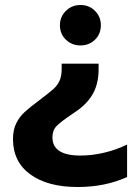

<svg xmlns="http://www.w3.org/2000/svg" viewBox="-20 -570 561 769"><path d="M220 -469Q220 -503 244 -526.5Q268 -550 302 -550Q337 -550 360.5 -526.5Q384 -503 384 -469Q384 -434 360.5 -411Q337 -388 302 -388Q268 -388 244 -411Q220 -434 220 -469ZM32 -13Q32 -49 44.5 -75Q57 -101 78 -120.5Q99 -140 138 -169Q178 -199 194 -213.5Q210 -228 218.5 -246.5Q227 -265 227 -295V-315H375V-293Q375 -238 354 -198Q333 -158 288 -126L263 -109Q223 -82 206.5 -65Q190 -48 190 -20Q190 53 302 53Q349 53 397.5 41.5Q446 30 489 9V139Q401 179 291 179Q171 179 101.5 128.5Q32 78 32 -13Z"/></svg>

Font: Prompt SemiBold
Style: Regular
Weight: 600
Designer: Katatrad Team
Foundry: CadsonDemak
Version: Version 1.000